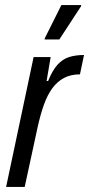

<svg xmlns="http://www.w3.org/2000/svg" viewBox="-20 -734 350 754"><path d="M4 0 112 -510H179L163 -416H169Q186 -458 206 -480Q226 -502 251.5 -510Q277 -518 310 -518L294 -442Q258 -442 231.5 -428Q205 -414 185.5 -387.5Q166 -361 152 -321.5Q138 -282 127 -231L77 0ZM155 -579 156 -584 221 -714H299L298 -709L213 -579Z"/></svg>

Font: Saira Condensed
Style: Italic
Weight: 400
Width: 3
Italic angle: -12°
Designer: Hector Gatti with collaboration of the Omnibus-Type team
Foundry: Omnibus-Type
Version: Version 1.100